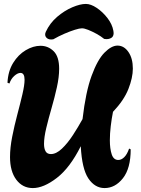

<svg xmlns="http://www.w3.org/2000/svg" viewBox="-20 -953 716 977"><path d="M147 4Q95 4 63 -38.5Q31 -81 31 -154Q31 -201 42 -257Q53 -313 68 -369.5Q83 -426 94 -473Q105 -520 105 -547Q105 -582 84 -582Q70 -582 53 -567Q36 -552 28 -528L18 -532Q21 -591 47 -633Q73 -675 111 -697.5Q149 -720 186 -720Q225 -720 253 -692.5Q281 -665 281 -603Q281 -561 269.5 -509Q258 -457 242.5 -403.5Q227 -350 215.5 -302Q204 -254 204 -221Q204 -197 212 -183Q220 -169 239 -169Q266 -169 295 -196.5Q324 -224 351 -265.5Q378 -307 400 -347Q416 -485 446 -567Q476 -649 511.5 -685Q547 -721 578 -721Q611 -721 633.5 -688.5Q656 -656 656 -604Q656 -558 633.5 -500.5Q611 -443 555 -384Q548 -349 543.5 -311Q539 -273 539 -239Q539 -196 548.5 -167.5Q558 -139 582 -139Q598 -139 612.5 -153.5Q627 -168 637 -197L645 -193Q645 -96 605.5 -46Q566 4 512 4Q463 4 430 -44.5Q397 -93 391 -209Q336 -99 269 -47.5Q202 4 147 4ZM251 -753Q228 -749 216.5 -761Q205 -773 213 -791Q234 -836 271 -867.5Q308 -899 348 -916Q388 -933 417 -933Q442 -933 472 -913Q502 -893 526.5 -861.5Q551 -830 557 -796Q562 -771 547.5 -761Q533 -751 510 -755Q493 -769 471 -781Q449 -793 429 -801Q409 -809 397 -809Q385 -809 361 -801.5Q337 -794 308 -781.5Q279 -769 251 -753Z"/></svg>

Font: Agbalumo
Style: Regular
Weight: 400
Designer: Raphael Alegbeleye
Foundry: Sorkin Type Co.
Version: Version 1.000; ttfautohint (v1.8.4)